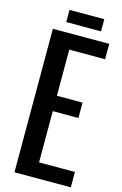

<svg xmlns="http://www.w3.org/2000/svg" viewBox="-148 -1070 716 1131"><g transform="rotate(15 210.0 -504.0)"><path d="M62.5 0V-875H406.2V-781.2H187.5V-500H343.8V-406.2H187.5V-93.8H406.2V0ZM128.4 -933.6V-1007.8H340.3V-933.6Z"/></g></svg>

Font: Oswald-Regular
Style: Regular
Weight: 400
Designer: vernon adams
Foundry: vernon adams
Version: Version 2.002; ttfautohint (v0.92.18-e454-dirty) -l 8 -r 50 